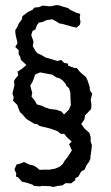

<svg xmlns="http://www.w3.org/2000/svg" viewBox="-20 -729 437 756"><path d="M138 5 114 3 108 -2 87 -9 66 -14 52 -30 43 -34 44 -46 37 -62 45 -81 63 -86 74 -91 96 -81 113 -77 124 -70 136 -60 148 -61H175L197 -65L214 -72L220 -77L227 -83L235 -97L246 -110L249 -115L263 -137L252 -161L262 -172L242 -190L233 -202H219L207 -212L200 -215L177 -223L144 -231L136 -233L125 -241L118 -240L95 -254L89 -257L81 -264L67 -280L59 -287L53 -301L48 -316L31 -333L34 -345L29 -361L37 -394L35 -409L39 -417L52 -433L49 -447L65 -457L84 -473L70 -486L62 -494L60 -504L53 -517L54 -531L40 -544L49 -559L41 -594L40 -610L49 -624L53 -635L66 -653L68 -665L73 -669L89 -681L109 -691L115 -699L134 -701L148 -707L178 -704L203 -709L217 -707L224 -704L249 -697L255 -691L280 -679L296 -674L294 -660L297 -642L294 -631L281 -620L264 -624L229 -634L213 -637L206 -642L186 -653L164 -650L146 -642L133 -640L126 -631L119 -613L108 -607L103 -591L112 -565L109 -547L120 -528L128 -519L142 -513L159 -503L206 -489L221 -493L233 -481L247 -479L249 -470L274 -461H283L292 -449L299 -442L319 -425L324 -414L327 -406L333 -387L334 -373L343 -360L337 -336L340 -318L339 -300L324 -284L315 -275L312 -258L307 -251L300 -241L312 -224L317 -219L332 -206L337 -189V-171L342 -157L339 -131L336 -113V-104L330 -91L321 -79L313 -61L300 -54L288 -33L277 -28L276 -19L260 -7L239 -8L225 1L208 3L190 7L175 4L144 3ZM251 -297 259 -315 258 -333 257 -364 252 -381 240 -393 239 -398 227 -412 214 -421 202 -424 186 -435 159 -440 138 -444 119 -436 112 -417 108 -407 99 -392 107 -363 104 -349 118 -331 125 -318 147 -312 155 -307 176 -300 201 -297 222 -290 232 -278Z"/></svg>

Font: Winky Rough Light
Style: Regular
Weight: 300
Designer: Simon Atzbach
Foundry: typofactur
Version: Version 1.206; ttfautohint (v1.8.4.7-5d5b)